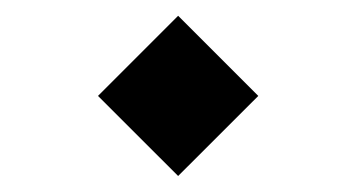

<svg xmlns="http://www.w3.org/2000/svg" viewBox="-20 -385 447 241"><path d="M203.6 -365.2 304.2 -264.6 203.6 -164.1 103 -264.6Z"/></svg>

Font: Sahel FD
Style: FD
Weight: 400
Foundry: Saber Rastikerdar (saber.rastikerdar@gmail.com)
Version: Version 3.3.1